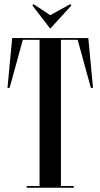

<svg xmlns="http://www.w3.org/2000/svg" viewBox="-20 -878 470 898"><path d="M308.5 -858.5 215 -807 137 -858.5 131.5 -852.5 215 -744 314 -852.5ZM393 -700H37L15 -467H25L86.8 -692H165V-8H105V0H325V-8H265V-692H343.2L405 -467H415Z"/></svg>

Font: Picaflor 48 pt
Style: Regular
Weight: 400
Designer: Ariel Martín Pérez
Foundry: Tunera Type Foundry
Version: Version 1.000;hotconv 1.0.109;makeotfexe 2.5.65596